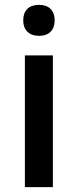

<svg xmlns="http://www.w3.org/2000/svg" viewBox="-20 -767 319 787"><path d="M196.8 -540V0H82V-540ZM75.2 -683.1Q75.2 -713.9 92 -730.5Q108.9 -747.1 140.1 -747.1Q170.4 -747.1 187.3 -730.5Q204.1 -713.9 204.1 -683.1Q204.1 -653.8 187.3 -637Q170.4 -620.1 140.1 -620.1Q109.4 -620.1 92.3 -637Q75.2 -653.8 75.2 -683.1Z"/></svg>

Font: Open Sans
Style: SemiBold
Weight: 600
Foundry: Ascender Corporation
Version: Version 1.10